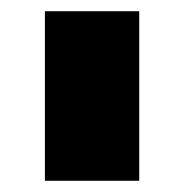

<svg xmlns="http://www.w3.org/2000/svg" viewBox="-20 -721 328 342"><path d="M60 -701V-399H228V-701Z"/></svg>

Font: Montserrat-Arabic Black
Style: Regular
Weight: 900
Designer: Mohamed Gaber
Foundry: Kief Type Foundry
Version: Version 5.008;PS 005.008;hotconv 1.0.88;makeotf.lib2.5.64775